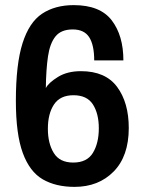

<svg xmlns="http://www.w3.org/2000/svg" viewBox="-20 -718 560 750"><path d="M271 12Q198 12 147 -17.5Q96 -47 69 -120.5Q42 -194 42 -324Q42 -467 68 -549Q94 -631 144.5 -664.5Q195 -698 268 -698Q371 -698 416.5 -638.5Q462 -579 462 -482H348Q348 -542 328.5 -572.5Q309 -603 264 -603Q219 -603 197 -576Q175 -549 167.5 -498Q160 -447 159 -374Q170 -395 206.5 -417.5Q243 -440 296 -440Q392 -440 437.5 -378.5Q483 -317 483 -218Q483 -108 424 -48Q365 12 271 12ZM266 -83Q320 -83 343 -121Q366 -159 366 -217Q366 -274 343 -310Q320 -346 267 -346Q215 -346 191 -310Q167 -274 167 -215Q167 -158 190 -120.5Q213 -83 266 -83Z"/></svg>

Font: Archivo SemiCondensed SemiBold
Style: Regular
Weight: 600
Width: 4
Designer: Hector Gatti
Foundry: Omnibus-Type
Version: Version 2.001; ttfautohint (v1.8.3)